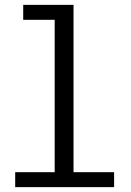

<svg xmlns="http://www.w3.org/2000/svg" viewBox="-20 -770 540 790"><path d="M42.5 0V-61.5H205V-688.5H75.5V-750H282.5V-61.5H449.5V0Z"/></svg>

Font: Trispace Light
Style: Regular
Weight: 300
Designer: Tyler Finck
Foundry: Etcetera Type Company
Version: Version 1.210; ttfautohint (v1.8.3)